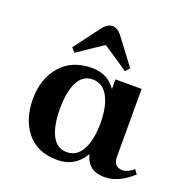

<svg xmlns="http://www.w3.org/2000/svg" viewBox="-137 -892 1004 1034"><g transform="rotate(20 365.0 -375.0)"><path d="M597 -500V-111Q597 -84 610 -68.5Q623 -53 650 -53Q677 -53 712 -82L730 -58Q650 15 570 15Q475 15 453 -74Q401 15 300 15Q185 15 125 -59.5Q65 -134 65 -249.5Q65 -365 129.5 -440Q194 -515 310 -515Q399 -515 447 -444V-500ZM248 -402Q220 -346 220 -250Q220 -154 248 -98Q276 -42 333.5 -42Q391 -42 421.5 -98.5Q452 -155 452 -250Q452 -345 421.5 -401.5Q391 -458 333.5 -458Q276 -458 248 -402ZM393 -727 501 -583 480 -559 339 -654H331L190 -559L169 -583L277 -727Q305 -765 335 -765Q365 -765 393 -727Z"/></g></svg>

Font: Croissant One
Style: Regular
Weight: 400
Designer: Eduardo Rodriguez Tunni
Foundry: Eduardo Rodriguez Tunni
Version: Version 1.001